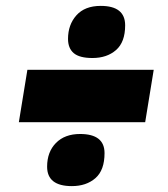

<svg xmlns="http://www.w3.org/2000/svg" viewBox="-20 -652 569 652"><path d="M211 -520Q211 -568 239.5 -600Q268 -632 322 -632Q405 -632 405 -566Q405 -509 374 -482Q343 -455 294 -455Q250 -455 230.5 -471.5Q211 -488 211 -520ZM44 -237 73 -415H502L473 -237ZM140 -86Q140 -136 170 -166.5Q200 -197 252 -197Q335 -197 335 -132Q335 -74 304 -47Q273 -20 224 -20Q140 -20 140 -86Z"/></svg>

Font: Georama Black
Style: Italic
Weight: 900
Italic angle: -9°
Designer: Jean-Baptiste Levee
Foundry: Production Type
Version: Version 1.000